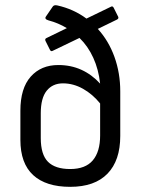

<svg xmlns="http://www.w3.org/2000/svg" viewBox="-20 -713 545 744"><path d="M252 11Q158 11 108.5 -34.5Q59 -80 59 -171V-284Q59 -371 99 -416Q139 -461 206 -461Q255 -461 295.5 -442.5Q336 -424 368 -389Q362 -444 341.5 -489Q321 -534 288 -566L184 -516Q177 -512 173 -521L156 -555Q153 -563 161 -566L239 -604Q206 -624 168 -634Q151 -639 158 -649L184 -687Q189 -695 202 -692Q265 -678 315 -641L410 -687Q417 -691 421 -682L438 -648Q441 -641 433 -637L359 -601Q401 -555 423.5 -492.5Q446 -430 446 -359V-186Q446 -91 396.5 -40Q347 11 252 11ZM138 -178Q138 -114 166 -86Q194 -58 252 -58Q311 -58 339.5 -91.5Q368 -125 368 -188V-312Q339 -348 301.5 -369Q264 -390 224 -390Q184 -390 161 -361.5Q138 -333 138 -274Z"/></svg>

Font: Sofia Sans Semi Condensed
Style: Regular
Weight: 400
Designer: Botio Nikoltchev, Ani Petrova
Foundry: lettersoup
Version: Version 4.100; ttfautohint (v1.8.4.7-5d5b)